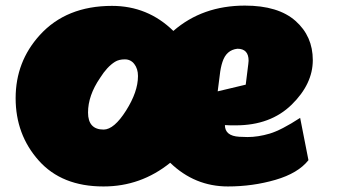

<svg xmlns="http://www.w3.org/2000/svg" viewBox="-20 -651 1282 689"><path d="M590.8 -66.9Q485.4 18.1 352.1 18.1Q351.1 18.1 350.6 18.1Q201.7 18.1 118.9 -75Q36.1 -168 36.1 -298.8Q36.1 -429.7 122.6 -524.9Q217.8 -629.9 381.8 -629.9Q510.3 -629.9 602.1 -540Q706.5 -630.9 858.9 -630.9Q978.5 -630.9 1040.5 -575.9Q1102.5 -521 1102.5 -435.3Q1102.5 -349.6 1026.6 -275.4Q950.7 -201.2 826.2 -201.2Q816.9 -201.2 807.6 -201.2Q798.3 -201.2 787.1 -202.1Q787.1 -163.1 838.9 -160.2Q853.5 -159.2 868.2 -159.2Q906.2 -159.2 948 -171.6Q989.7 -184.1 1057.1 -228L1086.9 -76.2Q1049.8 -29.3 968.3 -5.6Q886.7 18.1 797.9 18.1Q678.7 18.1 590.8 -66.9ZM871.1 -421.9 872.1 -433.1Q872.1 -476.1 832 -476.1Q792 -471.7 778.3 -428.7Q771.5 -408.2 768.6 -381.1Q765.6 -354 761.2 -323.2L861.8 -347.2ZM352.1 -186Q389.6 -186.5 432.4 -254.2Q475.1 -321.8 475.1 -377.4Q475.1 -378.4 475.1 -378.9Q475.1 -403.8 462.2 -420.9Q449.2 -438 428 -438Q406.7 -438 392.6 -429.2Q364.3 -411.6 338.9 -371.1Q295.9 -308.1 295.9 -247.1Q295.9 -186 352.1 -186Z"/></svg>

Font: Fz Rammetto One
Style: Regular
Weight: 400
Designer: Vernon Adams
Foundry: Vernon Adams
Version: Vit hóa bi c Thuy @ FontZin.Com